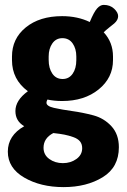

<svg xmlns="http://www.w3.org/2000/svg" viewBox="-20 -548 518 785"><path d="M234 -135Q201 -135 174 -141Q170 -134 170 -128Q170 -114 200.5 -107Q231 -100 274.5 -94Q318 -88 361.5 -76.5Q405 -65 435.5 -32Q466 1 466 54Q466 136 400 176.5Q334 217 240 217Q146 217 79 178Q12 139 12 72Q12 6 79 -32Q43 -53 43 -94Q43 -138 94 -175Q29 -223 29 -302V-317Q29 -390 85.5 -436Q142 -482 234 -482Q297 -482 347 -458Q364 -499 377 -513.5Q390 -528 404 -528Q430 -528 446.5 -512.5Q463 -497 463 -482Q463 -466 447 -452Q442 -448 427 -436Q412 -424 404 -416Q442 -375 442 -317V-302Q442 -230 383.5 -182.5Q325 -135 234 -135ZM292 -302V-317Q292 -349 277 -370.5Q262 -392 235 -392Q209 -392 194 -370.5Q179 -349 179 -317V-303Q179 -269 194 -247Q209 -225 236 -225Q262 -225 277 -246.5Q292 -268 292 -302ZM316 58Q316 41 307 30Q298 19 279.5 12.5Q261 6 243.5 2.5Q226 -1 198 -4Q158 17 158 56Q158 85 181.5 102Q205 119 237 119Q269 119 292.5 102Q316 85 316 58Z"/></svg>

Font: Dosis
Style: ExtraBold
Weight: 800
Designer: EdgarTolentino, PabloImpallari, IginoMarini
Foundry: EdgarTolentino, PabloImpallari, IginoMarini
Version: Version 1.007